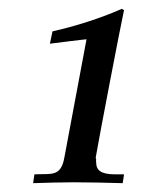

<svg xmlns="http://www.w3.org/2000/svg" viewBox="-20 -762 367 435"><path d="M55 -347C86 -348 116 -349 147 -349C184 -349 221 -348 258 -347L261 -367H244C222 -367 198 -369 198 -393C198 -395 197 -398 198 -400C198 -401 197 -402 197 -404V-406C205 -453 254 -708 261 -739L256 -742C209 -721 149 -702 99 -691L93 -663C93 -663 172 -673 176 -673L126 -406C118 -360 96 -369 58 -367Z"/></svg>

Font: KpRoman
Style: SemiboldItalic
Weight: 600
Italic angle: -11°
Version: Version 0.66